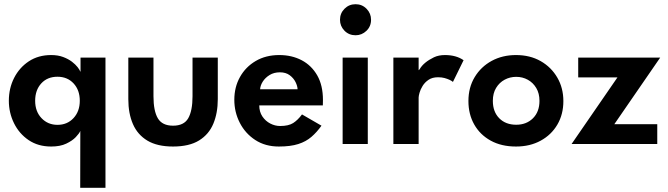

<svg xmlns="http://www.w3.org/2000/svg" viewBox="-20 -684 3175 912"><path d="M481 208H361L361.5 -62Q356 -49.5 339.8 -32.5Q323.5 -15.5 294.8 -1.8Q266 12 223 12Q161 12 116 -18.5Q71 -49 46.5 -98.8Q22 -148.5 22 -205.5Q22 -264.5 47 -313.8Q72 -363 117 -392.8Q162 -422.5 223 -422.5Q255.5 -422.5 280 -413.2Q304.5 -404 321.8 -390.8Q339 -377.5 348.8 -364.8Q358.5 -352 361.5 -344H362.5V-410.5H481ZM253 -91Q299.5 -91 329.2 -123Q359 -155 359 -205.5Q359 -256 329.5 -287.8Q300 -319.5 253 -319.5Q205 -319.5 176 -287.8Q147 -256 147 -205.5Q147 -154.5 177.2 -122.8Q207.5 -91 253 -91Z M802 12Q727 12 680.2 -16Q633.5 -44 611.5 -94.5Q589.5 -145 589.5 -213V-410.5H709V-227Q709 -157 729.8 -122Q750.5 -87 802 -87Q854 -87 874.2 -122.5Q894.5 -158 894.5 -227V-410.5H1014.5V-213Q1014.5 -147.5 993.5 -96.8Q972.5 -46 925.8 -17Q879 12 802 12Z M1304.5 12Q1240 12 1192.5 -19Q1145 -50 1119 -100.8Q1093 -151.5 1093 -210Q1093 -270 1119.8 -318Q1146.5 -366 1194.5 -394.2Q1242.5 -422.5 1306.5 -422.5Q1366 -422.5 1412.8 -398Q1459.5 -373.5 1486.8 -326Q1514 -278.5 1514 -209Q1514 -196 1513.5 -183.5H1211.5Q1211.5 -153 1226.2 -131Q1241 -109 1263.8 -97.2Q1286.5 -85.5 1310.5 -85.5Q1350.5 -85.5 1372.5 -99.5Q1394.5 -113.5 1414.5 -140.5L1507 -87Q1485 -56 1459.2 -33.8Q1433.5 -11.5 1396.8 0.2Q1360 12 1304.5 12ZM1393.5 -260Q1393 -275.5 1383.8 -294.2Q1374.5 -313 1356 -326.8Q1337.5 -340.5 1309.5 -340.5Q1281.5 -340.5 1260.8 -327.8Q1240 -315 1228.2 -296.5Q1216.5 -278 1215.5 -260Z M1669 -516.5Q1637.5 -516.5 1616.2 -538.2Q1595 -560 1595 -590Q1595 -621 1616.5 -642.5Q1638 -664 1669 -664Q1700 -664 1721.2 -642.2Q1742.5 -620.5 1742.5 -590Q1742.5 -558.5 1720.5 -537.5Q1698.5 -516.5 1669 -516.5ZM1727 0H1607.5V-410.5H1727Z M1968.5 0H1848.5V-410.5H1968.5V-350.5Q1970 -350.5 1974 -356.5Q1993 -388.5 2041.5 -412Q2064 -422.5 2093.5 -422.5Q2147 -422.5 2182 -398L2131.5 -295Q2118 -306 2091 -313.5Q2078 -317 2060.5 -317Q2033.5 -317 2015.8 -305Q1998 -293 1987.5 -276Q1977 -259 1972.8 -243.5Q1968.5 -228 1968.5 -220.5Z M2431 12Q2361.5 12 2310.8 -16Q2260 -44 2232.5 -92.8Q2205 -141.5 2205 -204Q2205 -268.5 2234.8 -317.8Q2264.5 -367 2315.5 -394.8Q2366.5 -422.5 2431 -422.5Q2497.5 -422.5 2548 -393.8Q2598.5 -365 2627.2 -315.5Q2656 -266 2656 -204Q2656 -141 2627.5 -92.2Q2599 -43.5 2548.2 -15.8Q2497.5 12 2431 12ZM2432 -91.5Q2480.5 -91.5 2511.5 -122.2Q2542.5 -153 2542.5 -205Q2542.5 -240.5 2527.2 -266Q2512 -291.5 2487 -305.2Q2462 -319 2432 -319Q2402.5 -319 2377.2 -305.5Q2352 -292 2336.5 -266.5Q2321 -241 2321 -205Q2321 -153 2351.5 -122.2Q2382 -91.5 2432 -91.5Z M3102 0H2695L2913 -316.5H2726.5V-410.5H3116L2898 -94H3102Z"/></svg>

Font: Lucymar Sans SemiBold
Style: Regular
Weight: 600
Foundry: The League of Moveable Type (original font) / Main changes by Cristiano Sobral with portions from Mirco Monsees
Version: Version 2.001;August 30, 2020;FontCreator 13.0.0.2681 64-bit